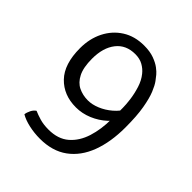

<svg xmlns="http://www.w3.org/2000/svg" viewBox="-181 -768 903 903"><g transform="rotate(45 270.0 -316.5)"><path d="M263 -645Q301.5 -645 329 -635Q356.5 -625 374 -611.8Q391.5 -598.5 400 -588Q406.5 -580.5 418.5 -564.2Q430.5 -548 443 -517.5Q455.5 -487 464.2 -436.8Q473 -386.5 473 -310Q473 -213.5 445.8 -141Q418.5 -68.5 363.5 -28.2Q308.5 12 226 12Q188 12 152.2 4Q116.5 -4 93 -18Q94.5 -31.5 102.2 -47Q110 -62.5 122 -70Q140 -62 165.2 -54.5Q190.5 -47 224 -47Q287 -47 325.5 -80.2Q364 -113.5 381.5 -169Q399 -224.5 399 -291V-366Q399 -388 394.8 -420.5Q390.5 -453 380 -486.5Q369.5 -520 350 -544Q335 -563 313.2 -575Q291.5 -587 262 -587Q200.5 -587 166.8 -544Q133 -501 133 -428Q133 -369.5 150 -336Q167 -302.5 195.2 -288.8Q223.5 -275 258 -275Q286 -275 316.8 -287.8Q347.5 -300.5 374.5 -323.5Q401.5 -346.5 418 -377L436 -334Q421.5 -300.5 391.2 -272.8Q361 -245 321.8 -228.5Q282.5 -212 241 -212Q159.5 -212 108.8 -264.5Q58 -317 58 -423Q58 -486 83.2 -536.2Q108.5 -586.5 154.5 -615.8Q200.5 -645 263 -645Z"/></g></svg>

Font: Signika Negative Light Light
Style: Regular
Weight: 300
Version: Version 2.001